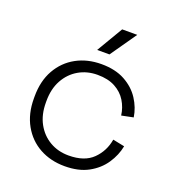

<svg xmlns="http://www.w3.org/2000/svg" viewBox="-128 -791 835 909"><g transform="rotate(20 289.5 -337.0)"><path d="M52 -238V-248Q52 -326 84 -382.5Q116 -439 171.5 -469.5Q227 -500 298 -500Q368 -500 416.5 -473.5Q465 -447 492.5 -404.5Q520 -362 527 -315L468 -303Q463 -342 443 -374.5Q423 -407 387 -426.5Q351 -446 298 -446Q245 -446 203 -421.5Q161 -397 136.5 -352.5Q112 -308 112 -247V-239Q112 -178 136.5 -133.5Q161 -89 203 -64.5Q245 -40 298 -40Q378 -40 420 -81.5Q462 -123 472 -183L531 -171Q522 -124 493.5 -81.5Q465 -39 416.5 -12.5Q368 14 298 14Q227 14 171.5 -16.5Q116 -47 84 -104Q52 -161 52 -238ZM255 -556 333 -688H409L317 -556Z"/></g></svg>

Font: Space Grotesk Frontify Light
Style: Regular
Weight: 300
Designer: Florian Karsten
Version: Version 2.000